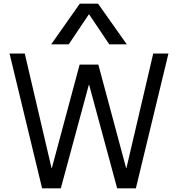

<svg xmlns="http://www.w3.org/2000/svg" viewBox="-20 -1020 964 1040"><path d="M208 0 31.7 -730H114.1L259 -110.1H261L411.3 -670H512.7L663 -110.1H665L810 -730H892.4L716 0H614.6L463 -559.9H461L309.4 0ZM257.3 -780 412.3 -1000H511.1L666.7 -780H571.6L463 -941.9H461L352.4 -780Z"/></svg>

Font: M PLUS 1 Thin
Style: Regular
Weight: 100
Designer: Coji Morishita
Foundry: UNDERFOREST DESIGN
Version: Version 1.001